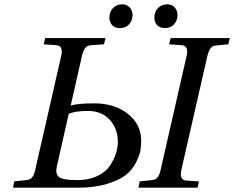

<svg xmlns="http://www.w3.org/2000/svg" viewBox="-20 -868 1083 888"><path d="M694 -787Q694 -814 711 -831Q728 -848 753 -848Q775 -848 788 -833.5Q801 -819 801 -799Q801 -773 785 -755.5Q769 -738 743 -738Q720 -738 707 -751.5Q694 -765 694 -787ZM486 -787Q486 -814 503 -831Q520 -848 545 -848Q567 -848 580 -833.5Q593 -819 593 -799Q593 -773 577 -755.5Q561 -738 535 -738Q512 -738 499 -751.5Q486 -765 486 -787ZM620 0 626 -29 681 -35Q699 -36 708.5 -47.5Q718 -59 723 -83L843 -609Q854 -656 821 -659L762 -663L769 -692H1043L1036 -663L981 -658Q963 -657 954 -645Q945 -633 939 -609L819 -83Q808 -36 841 -33L900 -29L894 0ZM40 0 46 -29 101 -35Q119 -36 128.5 -47.5Q138 -59 143 -83L263 -609Q274 -656 241 -659L182 -663L189 -692H468L461 -663L401 -659Q383 -658 374 -646Q365 -634 359 -609L307 -380Q341 -390 416 -390Q510 -390 571.5 -341.5Q633 -293 633 -217Q633 -194 629.5 -172Q626 -150 609 -116.5Q592 -83 563 -59.5Q534 -36 476.5 -18Q419 0 340 0ZM243 -99Q235 -65 252 -50Q269 -35 337 -35Q391 -35 431 -54.5Q471 -74 490 -104Q509 -134 517 -160.5Q525 -187 525 -212Q525 -273 487.5 -314Q450 -355 386 -355Q330 -355 298 -342Z"/></svg>

Font: Heuristica
Style: Italic
Weight: 400
Italic angle: -13°
Version: Version 1.0.2